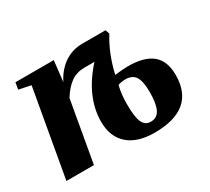

<svg xmlns="http://www.w3.org/2000/svg" viewBox="-100 -622 867 794"><g transform="rotate(-30 333.5 -224.5)"><path d="M213.9 -360.4Q237.3 -406.7 273.9 -432.1Q310.5 -457.5 356.9 -459H472.2L479 -439Q436 -371.1 414.6 -278.8Q452.6 -283.7 478 -283.7Q555.7 -283.7 593.5 -252Q631.3 -220.2 631.3 -154.3Q631.3 9.8 437 9.8Q355.5 9.8 311.3 -29.3Q267.1 -68.4 267.1 -139.6Q267.1 -257.8 367.2 -368.7H319.8Q283.2 -368.7 255.9 -350.1Q228.5 -331.5 203.1 -291L151.9 0H20.5L93.8 -415L36.6 -426.8L42 -459H225.1ZM445.8 -37.6Q476.6 -37.6 489.7 -64.7Q502.9 -91.8 502.9 -146.5Q502.9 -196.8 489 -219.5Q475.1 -242.2 441.4 -242.2Q424.3 -242.2 405.8 -236.3Q396 -197.3 396 -148.9Q396 -87.4 407.7 -62.5Q419.4 -37.6 445.8 -37.6Z"/></g></svg>

Font: Liberation Serif
Style: Bold Italic
Weight: 700
Italic angle: -16.333°
Designer: Steve Matteson
Foundry: Ascender Corporation
Version: Version 2.1.5